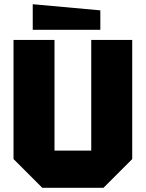

<svg xmlns="http://www.w3.org/2000/svg" viewBox="-20 -889 690 909"><path d="M44 -136V-700H238V-176H412V-700H606V-136L470 0H180ZM455 -748H135V-869L455 -840Z"/></svg>

Font: Tektur ExtraBold
Style: Regular
Weight: 800
Designer: Adam Jagosz
Foundry: Adam Jagosz
Version: Version 1.005;gftools[0.9.30]